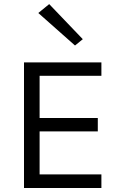

<svg xmlns="http://www.w3.org/2000/svg" viewBox="-20 -940 602 960"><path d="M487 0H100V-628H487V-561H178V-350H469V-283H178V-68H487ZM355 -712.5 171.5 -875 226 -919.5 394 -744Z"/></svg>

Font: Betina Sans
Style: Regular
Weight: 400
Designer: Jonathan Pinhorn (font) & Cristiano Sobral (main changes)
Version: Version 2.001;April 28, 2021;FontCreator 13.0.0.2655 32-bit;